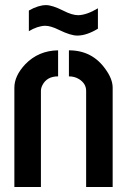

<svg xmlns="http://www.w3.org/2000/svg" viewBox="-20 -743 505 763"><path d="M94.7 -619.1V-701.2Q132.8 -722.7 163.1 -722.7Q187.5 -722.7 232.4 -700.2Q266.6 -682.6 291 -682.6Q325.2 -683.6 369.1 -710V-628.9Q324.2 -601.6 287.1 -601.6Q260.7 -601.6 214.8 -624Q181.6 -640.6 159.2 -640.6Q128.9 -639.6 94.7 -619.1ZM37.1 0V-394.5Q37.1 -441.4 80.1 -487.3Q132.8 -542 210.9 -543V-439.5Q166 -439.5 148.4 -404.3Q142.6 -392.6 142.6 -381.8V0ZM253.9 -439.5V-543Q346.7 -543 399.4 -467.8Q427.7 -428.7 427.7 -394.5V0H322.3V-381.8Q322.3 -411.1 293.9 -428.7Q276.4 -439.5 253.9 -439.5Z"/></svg>

Font: Post No Bills Colombo
Style: Bold
Weight: 700
Designer: Kosala Senevirathne, Siva Puranthara, Lasantha Premarathna, Tharique Azeez
Foundry: Mooniak
Version: Version 1.220 ; ttfautohint (v1.6)